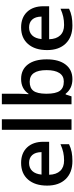

<svg xmlns="http://www.w3.org/2000/svg" viewBox="622 -1422 810 2094"><g transform="rotate(-90 1027.0 -375.0)"><path d="M317.9 9.8Q191.9 9.8 120.8 -63.7Q49.8 -137.2 49.8 -266.1Q49.8 -398.4 115.7 -474.1Q181.6 -549.8 296.9 -549.8Q403.8 -549.8 465.8 -484.9Q527.8 -419.9 527.8 -306.2V-244.1H168Q170.4 -165.5 210.4 -123.3Q250.5 -81.1 323.2 -81.1Q371.1 -81.1 412.4 -90.1Q453.6 -99.1 501 -120.1V-26.9Q459 -6.8 416 1.5Q373 9.8 317.9 9.8ZM296.9 -462.9Q242.2 -462.9 209.2 -428.2Q176.3 -393.6 169.9 -327.1H415Q414.1 -394 382.8 -428.5Q351.6 -462.9 296.9 -462.9Z M772.9 0H658.2V-759.8H772.9Z M1212.9 -549.8Q1314 -549.8 1370.4 -476.6Q1426.8 -403.3 1426.8 -271Q1426.8 -138.2 1369.6 -64.2Q1312.5 9.8 1210.9 9.8Q1108.4 9.8 1051.8 -64H1043.9L1022.9 0H937V-759.8H1051.8V-579.1Q1051.8 -559.1 1049.8 -519.5Q1047.9 -480 1046.9 -469.2H1051.8Q1106.4 -549.8 1212.9 -549.8ZM1183.1 -456.1Q1113.8 -456.1 1083.3 -415.3Q1052.7 -374.5 1051.8 -278.8V-271Q1051.8 -172.4 1083 -128.2Q1114.3 -84 1185.1 -84Q1246.1 -84 1277.6 -132.3Q1309.1 -180.7 1309.1 -272Q1309.1 -456.1 1183.1 -456.1Z M1795.9 9.8Q1669.9 9.8 1598.9 -63.7Q1527.8 -137.2 1527.8 -266.1Q1527.8 -398.4 1593.8 -474.1Q1659.7 -549.8 1774.9 -549.8Q1881.8 -549.8 1943.8 -484.9Q2005.9 -419.9 2005.9 -306.2V-244.1H1646Q1648.4 -165.5 1688.5 -123.3Q1728.5 -81.1 1801.3 -81.1Q1849.1 -81.1 1890.4 -90.1Q1931.6 -99.1 1979 -120.1V-26.9Q1937 -6.8 1894 1.5Q1851.1 9.8 1795.9 9.8ZM1774.9 -462.9Q1720.2 -462.9 1687.3 -428.2Q1654.3 -393.6 1647.9 -327.1H1893.1Q1892.1 -394 1860.8 -428.5Q1829.6 -462.9 1774.9 -462.9Z"/></g></svg>

Font: Open Sans Semibold
Style: Regular
Weight: 600
Foundry: Ascender Corporation
Version: Version 1.10; ttfautohint (v1.5.65-e2d9)